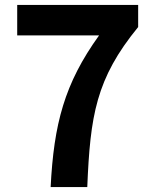

<svg xmlns="http://www.w3.org/2000/svg" viewBox="-20 -761 629 781"><path d="M186 0H335C347 -290 370 -441 542 -651V-741H50V-617H383C242 -421 199 -257 186 0Z"/></svg>

Font: Source Han Sans CN
Style: Bold
Weight: 700
Designer: Ryoko NISHIZUKA 西塚涼子 (kana, bopomofo & ideographs); Paul D. Hunt (Latin, Greek & Cyrillic); Sandoll Communications 산돌커뮤니
Foundry: Adobe
Version: Version 2.001;hotconv 1.0.107;makeotfexe 2.5.65593